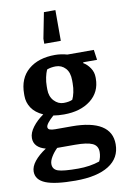

<svg xmlns="http://www.w3.org/2000/svg" viewBox="-108 -866 747 1151"><g transform="rotate(-10 265.0 -291.0)"><path d="M424.8 -467.8 422.9 -462.9Q446.8 -449.2 464.1 -423.3Q481.4 -397.5 481.4 -366.2V-358.9Q481.4 -276.4 419.2 -228Q356.9 -179.7 256.8 -179.7Q239.3 -179.7 223.1 -180.9Q207 -182.1 192.4 -184.6Q170.9 -166 157.7 -149.4Q144.5 -132.8 144.5 -122.6Q144.5 -110.8 156 -106.2Q167.5 -101.6 189 -101.6H290Q408.7 -101.6 469.5 -63.7Q530.3 -25.9 530.3 49.3Q530.3 133.3 459 178.2Q387.7 223.1 255.9 223.1Q132.3 223.1 75 200Q17.6 176.8 17.6 126.5Q17.6 96.2 42.7 64.5Q67.9 32.7 113.3 2.9Q79.1 -5.9 60.5 -25.1Q42 -44.4 42 -73.2Q42 -105.5 68.1 -139.9Q94.2 -174.3 133.8 -201.7Q86.4 -223.1 64.2 -256.8Q42 -290.5 42 -330.6V-342.3Q42 -437.5 102.5 -489Q163.1 -540.5 264.6 -540.5Q282.2 -540.5 301.3 -537.8Q320.3 -535.2 338.4 -529.8H499.5L508.3 -467.8ZM181.2 10.7Q158.7 32.7 144.3 56.9Q129.9 81.1 129.9 100.1Q129.9 132.8 161.9 143.8Q193.8 154.8 285.2 154.8Q319.8 154.8 353 149.7Q386.2 144.5 414.6 134.8Q420.4 124.5 424.1 109.1Q427.7 93.8 427.7 78.6Q427.7 40.5 395.3 25.6Q362.8 10.7 289.6 10.7H182.1ZM339.8 -373Q339.8 -420.9 316.2 -446.5Q292.5 -472.2 256.8 -472.2Q242.7 -472.2 228.3 -469.7Q213.9 -467.3 203.1 -462.4Q194.8 -443.8 189.2 -417.5Q183.6 -391.1 183.6 -363.3V-344.7Q183.6 -301.3 208.7 -274.7Q233.9 -248 266.6 -248Q283.7 -248 297.6 -250.7Q311.5 -253.4 320.3 -257.8Q328.6 -274.4 334.2 -300Q339.8 -325.7 339.8 -354.5ZM314 -617.7H213.4V-647.9L244.1 -804.7H314Z"/></g></svg>

Font: Noticia Text
Style: Bold
Weight: 700
Designer: JM Sole
Foundry: JM Sole
Version: Version 1.003